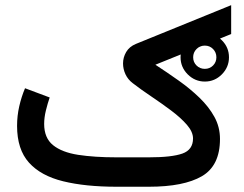

<svg xmlns="http://www.w3.org/2000/svg" viewBox="-20 -710 926 730"><path d="M666.5 -492.2Q666.5 -529.8 693.8 -556.9Q721.2 -584 758.8 -584Q796.4 -584 823.5 -556.9Q850.6 -529.8 850.6 -492.2Q850.6 -454.6 823.5 -427.2Q796.4 -399.9 758.8 -399.9Q721.2 -399.9 693.8 -427.2Q666.5 -454.6 666.5 -492.2ZM714.4 -492.2Q714.4 -473.6 727.3 -460.9Q740.2 -448.2 758.8 -448.2Q777.3 -448.2 790 -460.9Q802.7 -473.6 802.7 -492.2Q802.7 -510.7 790 -523.7Q777.3 -536.6 758.8 -536.6Q740.2 -536.6 727.3 -523.7Q714.4 -510.7 714.4 -492.2ZM546.4 0H422.9Q304.7 0 220 -20.8Q135.3 -41.5 90.1 -91.8Q44.9 -142.1 44.9 -231.4Q44.9 -269.5 53.2 -305.9Q61.5 -342.3 75.2 -374.5L168.9 -339.4Q161.1 -316.9 154.5 -290Q147.9 -263.2 147.9 -238.8Q147.9 -185.5 181.6 -158.2Q215.3 -130.9 277.1 -121.3Q338.9 -111.8 422.9 -111.8H545.9Q633.3 -111.8 673.6 -126.2Q713.9 -140.6 713.9 -183.6Q713.9 -208.5 690.7 -235.4Q667.5 -262.2 631.3 -289.3Q595.2 -316.4 555.9 -342.8Q516.6 -369.1 484.4 -394Q466.3 -407.7 457 -427.7Q447.8 -447.8 447.8 -468.8Q447.8 -491.7 459.7 -512.2Q471.7 -532.7 496.6 -543L858.9 -690.4V-580.6L570.8 -463.9Q615.7 -434.6 659.4 -403.6Q703.1 -372.6 738.5 -338.4Q773.9 -304.2 795.2 -265.6Q816.4 -227.1 816.4 -181.6Q816.4 -80.1 747.6 -40Q678.7 0 546.4 0Z"/></svg>

Font: Vazirmatn UI NL Medium
Style: Regular
Weight: 500
Designer: Saber Rastikerdar
Foundry: Saber Rastikerdar
Version: Version 33.003